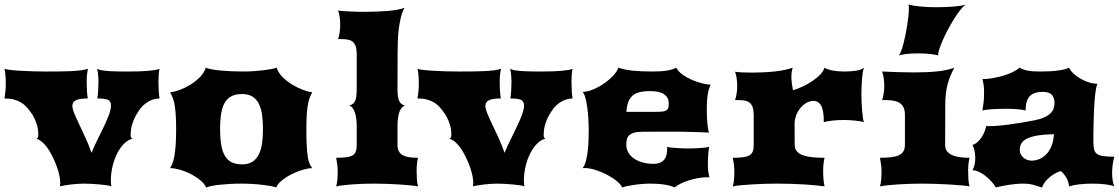

<svg xmlns="http://www.w3.org/2000/svg" viewBox="-34 -828 4972 853"><path d="M232.4 0Q232.9 -3.4 233.2 -8.1Q233.4 -12.7 233.4 -16.6Q233.4 -37.6 225.1 -66.9Q216.8 -96.2 200.2 -130.4Q183.1 -165.5 164.6 -186Q146 -206.5 127.9 -211.9Q136.2 -214.8 136.2 -227.5Q136.2 -233.9 135.5 -244.9Q134.8 -255.9 130.9 -270.3Q127 -284.7 119.1 -301.8Q111.3 -318.8 96.7 -337.4Q88.4 -348.1 78.9 -357.7Q69.3 -367.2 56.4 -374.5Q43.5 -381.8 26.4 -386.2Q9.3 -390.6 -14.2 -390.6Q-11.7 -404.8 -10 -421.6Q-8.3 -438.5 -8.3 -459Q-8.3 -477.1 -9.8 -493.9Q-11.2 -510.7 -14.2 -522.5Q-6.8 -519.5 11.5 -517.3Q29.8 -515.1 55.2 -513.7Q80.6 -512.2 109.9 -511.2Q139.2 -510.3 168.5 -510.3Q199.7 -510.3 228.5 -510.5Q257.3 -510.7 282 -512Q306.6 -513.2 325.9 -515.6Q345.2 -518.1 356.9 -522.5Q354 -510.3 352.5 -496.1Q351.1 -481.9 351.1 -463.9Q351.1 -443.4 352.3 -424.1Q353.5 -404.8 356 -390.6Q319.3 -390.6 303.5 -382.8Q287.6 -375 287.6 -357.9Q287.6 -344.7 296.4 -323.2Q305.2 -301.8 318.4 -274.4Q331.5 -247.1 346.2 -215.1Q360.8 -183.1 372.6 -148.9Q385.3 -179.7 400.4 -210Q415.5 -240.2 428.5 -267.6Q441.4 -294.9 450.2 -318.4Q459 -341.8 459 -359.4Q459 -378.9 444.8 -384.8Q430.7 -390.6 398.4 -390.6Q400.9 -404.8 402.1 -424.1Q403.3 -443.4 403.3 -463.9Q403.3 -499 397.5 -522.5Q403.8 -518.1 418.7 -515.6Q433.6 -513.2 453.1 -512Q472.7 -510.7 494.9 -510.5Q517.1 -510.3 538.6 -510.3Q562.5 -510.3 585 -511Q607.4 -511.7 625.7 -513.4Q644 -515.1 657 -517.3Q669.9 -519.5 674.8 -522.5Q672.4 -512.7 671.1 -497.1Q669.9 -481.4 669.9 -463.9Q669.9 -443.4 671.1 -424.1Q672.4 -404.8 674.8 -390.6Q663.1 -390.6 650.4 -387.2Q637.7 -383.8 625.2 -376.7Q612.8 -369.6 601.3 -358.9Q589.8 -348.1 581.5 -334Q569.8 -316.9 562.7 -301Q555.7 -285.2 552 -271.2Q548.3 -257.3 547.4 -246.1Q546.4 -234.9 546.4 -227.5Q546.4 -214.8 554.7 -211.9Q536.6 -208 519.3 -191.7Q502 -175.3 488.5 -150.1Q475.1 -125 466.8 -92.5Q458.5 -60.1 458.5 -24.4Q458.5 -17.6 459.2 -11.5Q460 -5.4 460.9 0Q456.5 -2.4 442.4 -4.6Q428.2 -6.8 409.9 -8.5Q391.6 -10.3 372.6 -11.2Q353.5 -12.2 339.8 -12.2Q324.7 -12.2 308.8 -11Q293 -9.8 278.6 -8.1Q264.2 -6.3 252 -4.2Q239.7 -2 232.4 0Z M721.7 -81.1Q727.1 -88.9 731.9 -101.1Q736.8 -113.3 740.5 -133.1Q744.1 -152.8 746.3 -181.9Q748.5 -210.9 748.5 -252.9Q748.5 -296.9 746.3 -324.2Q744.1 -351.6 740.5 -368.9Q736.8 -386.2 731.9 -397Q727.1 -407.7 722.2 -418Q741.7 -419.9 766.6 -429.4Q791.5 -439 814.7 -453.6Q837.9 -468.3 856 -487.3Q874 -506.3 879.9 -527.3Q888.7 -523.4 905.3 -520.3Q921.9 -517.1 943.8 -514.9Q965.8 -512.7 991.7 -511.5Q1017.6 -510.3 1045.4 -510.3Q1070.8 -510.3 1094.7 -512Q1118.7 -513.7 1138.7 -516.1Q1158.7 -518.6 1173.3 -521.5Q1188 -524.4 1195.3 -527.3Q1201.2 -506.3 1219.7 -487.3Q1238.3 -468.3 1262 -453.6Q1285.6 -439 1310.3 -429.4Q1335 -419.9 1353 -418Q1348.1 -408.2 1343.5 -397.7Q1338.9 -387.2 1335.2 -369.9Q1331.5 -352.5 1329.3 -325.4Q1327.1 -298.3 1327.1 -255.4Q1327.1 -212.9 1328.6 -183.3Q1330.1 -153.8 1333 -133.8Q1335.9 -113.8 1341.1 -101.6Q1346.2 -89.4 1353.5 -81.1Q1341.3 -81.1 1325.7 -77.4Q1310.1 -73.7 1293.2 -67.6Q1276.4 -61.5 1260 -53.2Q1243.7 -44.9 1230 -35.4Q1216.3 -25.9 1206.5 -15.6Q1196.8 -5.4 1193.4 4.9Q1184.1 1.5 1168.5 -1.5Q1152.8 -4.4 1132.3 -6.8Q1111.8 -9.3 1087.4 -10.7Q1063 -12.2 1036.1 -12.2Q1009.8 -12.2 985.6 -10.7Q961.4 -9.3 941.2 -7.1Q920.9 -4.9 905.5 -1.7Q890.1 1.5 881.8 4.9Q873.5 -13.2 854 -28.8Q834.5 -44.4 811 -56.2Q787.6 -67.9 763.4 -74.5Q739.3 -81.1 721.7 -81.1ZM943.8 -254.9Q943.8 -213.4 949 -183.6Q954.1 -153.8 965.8 -134.8Q977.5 -115.7 996.1 -106.7Q1014.6 -97.7 1041.5 -97.7Q1069.8 -97.7 1087.9 -109.6Q1106 -121.6 1116.2 -142.6Q1126.5 -163.6 1130.4 -192.4Q1134.3 -221.2 1134.3 -254.9Q1134.3 -288.6 1130.4 -317.1Q1126.5 -345.7 1116.2 -366.5Q1106 -387.2 1087.9 -398.7Q1069.8 -410.2 1041.5 -410.2Q1014.6 -410.2 996.1 -401.4Q977.5 -392.6 965.8 -373.8Q954.1 -355 949 -325.7Q943.8 -296.4 943.8 -254.9Z M1459.5 0Q1463.4 -12.7 1464.8 -30.3Q1466.3 -47.9 1466.3 -64.9Q1466.3 -80.6 1464.4 -96.2Q1462.4 -111.8 1459.5 -127Q1486.8 -127 1504.6 -129.4Q1522.5 -131.8 1532.7 -137.9Q1543 -144 1546.9 -155.3Q1550.8 -166.5 1550.8 -184.1V-266.1Q1550.8 -281.7 1549.1 -297.4Q1547.4 -313 1543.5 -325.7Q1539.6 -338.4 1533 -347.4Q1526.4 -356.4 1517.1 -358.9Q1527.3 -361.8 1533.9 -366.9Q1540.5 -372.1 1544.2 -380.9Q1547.9 -389.6 1549.3 -403.1Q1550.8 -416.5 1550.8 -436V-590.8Q1550.3 -611.8 1545.4 -624.3Q1540.5 -636.7 1532 -643.3Q1523.4 -649.9 1511 -652.1Q1498.5 -654.3 1482.9 -654.3H1467.8Q1471.7 -664.1 1474.6 -681.4Q1477.5 -698.7 1477.5 -717.8Q1477.5 -736.3 1474.9 -753.7Q1472.2 -771 1467.8 -781.2Q1477.1 -779.8 1490.2 -778.8Q1503.4 -777.8 1519 -777.1Q1534.7 -776.4 1552.2 -775.9Q1569.8 -775.4 1588.4 -775.4Q1613.3 -775.4 1638.7 -776.4Q1664.1 -777.3 1687.3 -779.3Q1710.4 -781.2 1730.2 -784.7Q1750 -788.1 1763.2 -793.5Q1752.9 -774.4 1747.1 -751Q1741.2 -727.5 1737.8 -701.2Q1734.4 -674.8 1733.4 -646Q1732.4 -617.2 1732.4 -587.4L1731.9 -435.1Q1731.9 -415.5 1733.6 -402.1Q1735.4 -388.7 1739.3 -379.9Q1743.2 -371.1 1749.5 -366.2Q1755.9 -361.3 1765.6 -358.9Q1755.4 -356 1748.8 -346.9Q1742.2 -337.9 1738.5 -325.2Q1734.9 -312.5 1733.4 -297.1Q1731.9 -281.7 1731.9 -266.1V-184.1Q1731.9 -166.5 1738.3 -155.3Q1744.6 -144 1756.6 -137.9Q1768.6 -131.8 1785.4 -129.4Q1802.2 -127 1823.2 -127Q1820.3 -116.7 1818.6 -101.6Q1816.9 -86.4 1816.9 -69.3Q1816.9 -50.8 1818.1 -32Q1819.3 -13.2 1823.2 0Q1810.1 -2.4 1787.8 -4.6Q1765.6 -6.8 1739.3 -8.5Q1712.9 -10.3 1684.3 -11.2Q1655.8 -12.2 1629.4 -12.2Q1606 -12.2 1581.3 -11.5Q1556.6 -10.7 1533.9 -9Q1511.2 -7.3 1491.7 -5.1Q1472.2 -2.9 1459.5 0Z M2067.4 0Q2067.9 -3.4 2068.1 -8.1Q2068.4 -12.7 2068.4 -16.6Q2068.4 -37.6 2060.1 -66.9Q2051.8 -96.2 2035.2 -130.4Q2018.1 -165.5 1999.5 -186Q1981 -206.5 1962.9 -211.9Q1971.2 -214.8 1971.2 -227.5Q1971.2 -233.9 1970.5 -244.9Q1969.7 -255.9 1965.8 -270.3Q1961.9 -284.7 1954.1 -301.8Q1946.3 -318.8 1931.6 -337.4Q1923.3 -348.1 1913.8 -357.7Q1904.3 -367.2 1891.4 -374.5Q1878.4 -381.8 1861.3 -386.2Q1844.2 -390.6 1820.8 -390.6Q1823.2 -404.8 1825 -421.6Q1826.7 -438.5 1826.7 -459Q1826.7 -477.1 1825.2 -493.9Q1823.7 -510.7 1820.8 -522.5Q1828.1 -519.5 1846.4 -517.3Q1864.7 -515.1 1890.1 -513.7Q1915.5 -512.2 1944.8 -511.2Q1974.1 -510.3 2003.4 -510.3Q2034.7 -510.3 2063.5 -510.5Q2092.3 -510.7 2116.9 -512Q2141.6 -513.2 2160.9 -515.6Q2180.2 -518.1 2191.9 -522.5Q2189 -510.3 2187.5 -496.1Q2186 -481.9 2186 -463.9Q2186 -443.4 2187.3 -424.1Q2188.5 -404.8 2190.9 -390.6Q2154.3 -390.6 2138.4 -382.8Q2122.6 -375 2122.6 -357.9Q2122.6 -344.7 2131.3 -323.2Q2140.1 -301.8 2153.3 -274.4Q2166.5 -247.1 2181.2 -215.1Q2195.8 -183.1 2207.5 -148.9Q2220.2 -179.7 2235.4 -210Q2250.5 -240.2 2263.4 -267.6Q2276.4 -294.9 2285.2 -318.4Q2293.9 -341.8 2293.9 -359.4Q2293.9 -378.9 2279.8 -384.8Q2265.6 -390.6 2233.4 -390.6Q2235.8 -404.8 2237.1 -424.1Q2238.3 -443.4 2238.3 -463.9Q2238.3 -499 2232.4 -522.5Q2238.8 -518.1 2253.7 -515.6Q2268.6 -513.2 2288.1 -512Q2307.6 -510.7 2329.8 -510.5Q2352.1 -510.3 2373.5 -510.3Q2397.5 -510.3 2419.9 -511Q2442.4 -511.7 2460.7 -513.4Q2479 -515.1 2491.9 -517.3Q2504.9 -519.5 2509.8 -522.5Q2507.3 -512.7 2506.1 -497.1Q2504.9 -481.4 2504.9 -463.9Q2504.9 -443.4 2506.1 -424.1Q2507.3 -404.8 2509.8 -390.6Q2498 -390.6 2485.4 -387.2Q2472.7 -383.8 2460.2 -376.7Q2447.8 -369.6 2436.3 -358.9Q2424.8 -348.1 2416.5 -334Q2404.8 -316.9 2397.7 -301Q2390.6 -285.2 2387 -271.2Q2383.3 -257.3 2382.3 -246.1Q2381.3 -234.9 2381.3 -227.5Q2381.3 -214.8 2389.6 -211.9Q2371.6 -208 2354.2 -191.7Q2336.9 -175.3 2323.5 -150.1Q2310.1 -125 2301.8 -92.5Q2293.5 -60.1 2293.5 -24.4Q2293.5 -17.6 2294.2 -11.5Q2294.9 -5.4 2295.9 0Q2291.5 -2.4 2277.3 -4.6Q2263.2 -6.8 2244.9 -8.5Q2226.6 -10.3 2207.5 -11.2Q2188.5 -12.2 2174.8 -12.2Q2159.7 -12.2 2143.8 -11Q2127.9 -9.8 2113.5 -8.1Q2099.1 -6.3 2086.9 -4.2Q2074.7 -2 2067.4 0Z M2554.2 -81.1Q2564 -92.8 2569.3 -113.8Q2574.7 -134.8 2577.4 -159.4Q2580.1 -184.1 2580.8 -209Q2581.5 -233.9 2581.5 -252.9Q2581.5 -272.9 2580.1 -298.3Q2578.6 -323.7 2575.4 -347.9Q2572.3 -372.1 2567.1 -391.6Q2562 -411.1 2554.7 -419.9Q2576.2 -419.9 2602.1 -430.9Q2627.9 -441.9 2651.1 -458.3Q2674.3 -474.6 2691.4 -493.2Q2708.5 -511.7 2712.9 -527.3Q2739.7 -518.1 2776.4 -514.2Q2813 -510.3 2867.2 -510.3Q2905.3 -510.3 2930.2 -514.6Q2955.1 -519 2970.7 -527.3Q2979 -510.3 2998.3 -496.6Q3017.6 -482.9 3040.3 -473.1Q3063 -463.4 3085.7 -457.8Q3108.4 -452.1 3123 -451.7Q3119.1 -443.4 3116 -433.6Q3112.8 -423.8 3110.6 -410.6Q3108.4 -397.5 3107.2 -379.6Q3106 -361.8 3106 -337.9Q3106 -321.3 3106.7 -305.7Q3107.4 -290 3108.9 -276.9Q3110.4 -263.7 3112.1 -253.7Q3113.8 -243.7 3115.7 -238.8Q3103.5 -239.7 3083 -240.5Q3062.5 -241.2 3038.1 -241.9Q3013.7 -242.7 2987.1 -242.9Q2960.4 -243.2 2936.5 -243.2Q2908.2 -243.2 2880.1 -242.9Q2852.1 -242.7 2822.3 -242.7Q2797.4 -242.7 2782.7 -238.3Q2768.1 -233.9 2760.5 -226.3Q2752.9 -218.8 2750.7 -208Q2748.5 -197.3 2748.5 -184.6Q2748.5 -165.5 2757.8 -149.9Q2767.1 -134.3 2783.2 -123.3Q2799.3 -112.3 2821.3 -106.2Q2843.3 -100.1 2868.2 -100.1Q2888.7 -100.1 2900.9 -106.2Q2913.1 -112.3 2919.7 -122.6Q2926.3 -132.8 2928.2 -146.5Q2930.2 -160.2 2930.2 -175.8Q2936 -173.8 2947.8 -172.4Q2959.5 -170.9 2973.1 -170.2Q2986.8 -169.4 3000.7 -168.9Q3014.6 -168.5 3024.9 -168.5Q3035.2 -168.5 3048.3 -168.9Q3061.5 -169.4 3074.5 -170.2Q3087.4 -170.9 3098.6 -172.4Q3109.9 -173.8 3116.7 -175.8Q3115.7 -170.4 3114.5 -161.4Q3113.3 -152.3 3112.5 -142.1Q3111.8 -131.8 3111.3 -121.6Q3110.8 -111.3 3110.8 -104.5Q3110.8 -80.6 3112.5 -66.2Q3114.3 -51.8 3118.2 -40.5H3109.4Q3089.4 -40.5 3068.4 -36.9Q3047.4 -33.2 3027.8 -27.1Q3008.3 -21 2991.2 -12.7Q2974.1 -4.4 2961.9 4.9Q2955.1 0.5 2943.1 -2.7Q2931.2 -5.9 2916.7 -8.1Q2902.3 -10.3 2886.5 -11.2Q2870.6 -12.2 2856 -12.2Q2838.4 -12.2 2819.3 -10.7Q2800.3 -9.3 2783 -6.6Q2765.6 -3.9 2751.5 -1Q2737.3 2 2729.5 4.9Q2725.1 -7.8 2706.8 -22.9Q2688.5 -38.1 2664.1 -51Q2639.6 -64 2612.3 -72.8Q2585 -81.5 2562.5 -81.5Q2560.1 -81.5 2558.1 -81.3Q2556.2 -81.1 2554.2 -81.1ZM2878.9 -331.1Q2898.4 -331.1 2909.9 -332.5Q2921.4 -334 2927.5 -338.4Q2933.6 -342.8 2935.3 -350.3Q2937 -357.9 2937 -370.6Q2937 -394 2917 -408.7Q2897 -423.3 2854.5 -423.3Q2828.1 -423.3 2809.1 -418.9Q2790 -414.6 2777.1 -403.8Q2764.2 -393.1 2757.3 -375.5Q2750.5 -357.9 2749 -331.1Z M3221.7 0Q3225.6 -12.7 3227.1 -30.3Q3228.5 -47.9 3228.5 -64.9Q3228.5 -80.6 3226.6 -96.2Q3224.6 -111.8 3221.7 -127Q3249 -127 3266.8 -129.4Q3284.7 -131.8 3295.4 -137.9Q3306.2 -144 3310.3 -155.3Q3314.5 -166.5 3314.5 -184.1V-319.8Q3314 -340.8 3309.1 -353.3Q3304.2 -365.7 3295.7 -372.3Q3287.1 -378.9 3274.7 -381.1Q3262.2 -383.3 3246.6 -383.3H3231.4Q3235.4 -393.1 3238.3 -410.4Q3241.2 -427.7 3241.2 -446.8Q3241.2 -465.3 3238.5 -482.2Q3235.8 -499 3231.4 -509.3Q3245.6 -507.3 3265.4 -506.3Q3285.2 -505.4 3308.1 -505.4Q3331.5 -505.4 3356.7 -506.6Q3381.8 -507.8 3405.8 -510.3Q3429.7 -512.7 3450.9 -517.1Q3472.2 -521.5 3487.8 -527.3Q3484.4 -517.6 3483.2 -507.6Q3481.9 -497.6 3481.9 -486.8Q3481.9 -471.7 3484.1 -456.5Q3486.3 -441.4 3488.8 -427.2Q3509.8 -433.1 3533 -444.1Q3556.2 -455.1 3576.4 -468.8Q3596.7 -482.4 3610.8 -497.6Q3625 -512.7 3628.4 -527.3Q3642.6 -519 3665.3 -514.6Q3688 -510.3 3717.3 -510.3Q3729 -510.3 3741.7 -511Q3754.4 -511.7 3766.4 -513.4Q3778.3 -515.1 3788.3 -518.6Q3798.3 -522 3804.7 -527.3Q3800.8 -517.6 3798.6 -502.9Q3796.4 -488.3 3795.2 -471.4Q3793.9 -454.6 3793.5 -437.3Q3793 -419.9 3793 -404.8Q3793 -389.6 3793.9 -370.4Q3794.9 -351.1 3796.4 -333.3Q3797.9 -315.4 3800 -302.2Q3802.2 -289.1 3804.7 -285.6Q3788.6 -289.6 3764.4 -292.2Q3740.2 -294.9 3713.9 -294.9Q3687.5 -294.9 3664.1 -292.2Q3640.6 -289.6 3626 -285.6Q3626 -337.9 3614 -358.9Q3602.1 -379.9 3578.6 -379.9Q3566.9 -379.9 3553 -373.3Q3539.1 -366.7 3527.1 -354Q3515.1 -341.3 3506.3 -323Q3497.6 -304.7 3496.1 -281.2L3496.6 -184.1Q3496.6 -166.5 3506.6 -155.3Q3516.6 -144 3534.2 -137.9Q3551.8 -131.8 3576.2 -129.4Q3600.6 -127 3629.4 -127Q3626.5 -116.7 3624.8 -101.6Q3623 -86.4 3623 -69.3Q3623 -50.8 3624.5 -32Q3626 -13.2 3629.4 0Q3613.8 -2.4 3590.8 -4.6Q3567.9 -6.8 3540.5 -8.5Q3513.2 -10.3 3482.4 -11.2Q3451.7 -12.2 3420.9 -12.2Q3397.5 -12.2 3368.4 -11.5Q3339.4 -10.7 3311 -9Q3282.7 -7.3 3258.5 -5.1Q3234.4 -2.9 3221.7 0Z M3875.5 0Q3879.4 -12.7 3880.9 -30.3Q3882.3 -47.9 3882.3 -64.9Q3882.3 -80.6 3880.4 -96.2Q3878.4 -111.8 3875.5 -127Q3902.8 -127 3923.6 -129.4Q3944.3 -131.8 3958.3 -137.9Q3972.2 -144 3979.2 -155.3Q3986.3 -166.5 3986.3 -184.1V-319.8Q3985.8 -340.8 3978.8 -353.3Q3971.7 -365.7 3960 -372.3Q3948.2 -378.9 3932.9 -381.1Q3917.5 -383.3 3900.4 -383.3H3884.8Q3888.7 -393.1 3891.6 -410.4Q3894.5 -427.7 3894.5 -446.8Q3894.5 -465.3 3891.8 -482.7Q3889.2 -500 3884.8 -510.3Q3926.3 -508.3 3962.2 -507.3Q3998 -506.3 4029.8 -506.3Q4088.9 -506.3 4131.8 -511Q4174.8 -515.6 4205.6 -527.3Q4195.8 -508.3 4188.5 -491Q4181.2 -473.6 4176 -454.3Q4170.9 -435.1 4168.2 -412.1Q4165.5 -389.2 4165.5 -359.4L4165 -184.1Q4165 -166.5 4174.1 -155.3Q4183.1 -144 4198.2 -137.9Q4213.4 -131.8 4232.9 -129.4Q4252.4 -127 4273.4 -127Q4270.5 -116.7 4268.8 -101.6Q4267.1 -86.4 4267.1 -69.3Q4267.1 -50.8 4268.3 -32Q4269.5 -13.2 4273.4 0Q4260.3 -2.4 4235.8 -4.6Q4211.4 -6.8 4182.4 -8.5Q4153.3 -10.3 4122.3 -11.2Q4091.3 -12.2 4064.9 -12.2Q4041.5 -12.2 4013.9 -11.5Q3986.3 -10.7 3959.7 -9Q3933.1 -7.3 3910.6 -5.1Q3888.2 -2.9 3875.5 0ZM3959 -581.1Q3963.9 -586.4 3969.2 -600.3Q3974.6 -614.3 3979.5 -632.8Q3984.4 -651.4 3988.8 -673.3Q3993.2 -695.3 3996.6 -716.8Q4000 -738.3 4002 -757.8Q4003.9 -777.3 4003.9 -791Q4003.9 -802.2 4002.4 -808.1Q4010.7 -805.2 4024.7 -803Q4038.6 -800.8 4055.4 -799.1Q4072.3 -797.4 4091.3 -796.6Q4110.4 -795.9 4128.9 -795.9Q4146.5 -795.9 4165.5 -796.6Q4184.6 -797.4 4202.1 -798.8Q4219.7 -800.3 4234.1 -802.5Q4248.5 -804.7 4256.3 -808.1Q4244.1 -798.8 4230.2 -781Q4216.3 -763.2 4202.9 -741.2Q4189.5 -719.2 4176.8 -695.3Q4164.1 -671.4 4154.5 -649.7Q4145 -627.9 4139.4 -610.6Q4133.8 -593.3 4133.8 -584.5Q4133.8 -582 4134.3 -581.1Q4130.4 -583 4121.3 -584.7Q4112.3 -586.4 4100.1 -587.9Q4087.9 -589.4 4073.2 -590.1Q4058.6 -590.8 4043.5 -590.8Q4028.8 -590.8 4015.1 -590.1Q4001.5 -589.4 3990 -587.9Q3978.5 -586.4 3970.5 -584.7Q3962.4 -583 3959 -581.1Z M4286.6 -71.8Q4293 -83 4295.9 -97.7Q4298.8 -112.3 4298.8 -127.4Q4298.8 -143.1 4295.4 -158.7Q4292 -174.3 4286.6 -184.1Q4299.8 -188.5 4310.3 -198.2Q4320.8 -208 4328.4 -220.2Q4335.9 -232.4 4340.8 -245.1Q4345.7 -257.8 4347.2 -268.6Q4349.6 -267.6 4352.5 -267.6Q4355.5 -267.6 4358.9 -267.6Q4395 -267.6 4446.3 -274.4Q4497.6 -281.2 4557.1 -292.5Q4585 -297.9 4603 -305.7Q4621.1 -313.5 4631.8 -323.5Q4642.6 -333.5 4646.7 -345.2Q4650.9 -356.9 4650.9 -370.1Q4650.9 -394 4638.9 -407Q4627 -419.9 4597.7 -419.9Q4559.1 -419.9 4540.8 -400.6Q4522.5 -381.3 4522.5 -337.4Q4506.3 -341.3 4483.4 -343Q4460.4 -344.7 4432.6 -344.7Q4418.5 -344.7 4404.1 -344.2Q4389.6 -343.8 4376 -343Q4362.3 -342.3 4350.6 -340.8Q4338.9 -339.4 4330.6 -337.4Q4333.5 -352.5 4335.7 -371.6Q4337.9 -390.6 4337.9 -416Q4337.9 -424.3 4337.6 -431.4Q4337.4 -438.5 4336.7 -445.3Q4335.9 -452.1 4334.5 -459.7Q4333 -467.3 4330.6 -476.6Q4351.1 -476.6 4375.5 -480.7Q4399.9 -484.9 4423.1 -491.7Q4446.3 -498.5 4465.3 -507.8Q4484.4 -517.1 4494.6 -527.3Q4503.4 -522.9 4511.7 -519.8Q4520 -516.6 4530.8 -514.4Q4541.5 -512.2 4555.7 -511.2Q4569.8 -510.3 4589.8 -510.3Q4635.7 -510.3 4668.2 -514.9Q4700.7 -519.5 4714.8 -527.3Q4722.7 -512.7 4737.3 -499.5Q4752 -486.3 4769.3 -476.8Q4786.6 -467.3 4804.4 -461.7Q4822.3 -456.1 4836.9 -456.1H4841.3Q4836.9 -445.3 4834 -426.3Q4831.1 -407.2 4829.1 -383.5Q4827.1 -359.9 4826.2 -333.5Q4825.2 -307.1 4824.5 -281.5Q4823.7 -255.9 4823.7 -233.4Q4823.7 -210.9 4823.7 -195.3Q4823.7 -175.3 4827.1 -162.8Q4830.6 -150.4 4840.6 -143.6Q4850.6 -136.7 4868.9 -134.3Q4887.2 -131.8 4916.5 -131.8Q4914.6 -126 4912.8 -117.4Q4911.1 -108.9 4909.7 -99.1Q4908.2 -89.4 4907.5 -79.6Q4906.7 -69.8 4906.7 -61.5Q4906.7 -23.4 4916.5 0Q4904.8 -5.4 4878.4 -8.8Q4852.1 -12.2 4820.8 -12.2Q4785.6 -12.2 4758.5 -8.8Q4731.4 -5.4 4715.8 0Q4711.9 -26.9 4700.9 -43Q4689.9 -59.1 4678.7 -68.4Q4661.6 -63 4647.5 -54Q4633.3 -44.9 4622.3 -34.4Q4611.3 -23.9 4604.5 -13.4Q4597.7 -2.9 4595.7 4.9Q4584.5 2 4575.4 -1Q4566.4 -3.9 4557.1 -6.6Q4547.9 -9.3 4537.1 -10.7Q4526.4 -12.2 4511.7 -12.2Q4496.6 -12.2 4479.7 -10.7Q4462.9 -9.3 4446.3 -6.6Q4429.7 -3.9 4415.3 -1Q4400.9 2 4390.6 4.9Q4382.3 -8.8 4370.1 -22.2Q4357.9 -35.6 4344 -46.6Q4330.1 -57.6 4315.2 -64.5Q4300.3 -71.3 4286.6 -71.8ZM4496.6 -162.6Q4496.6 -150.9 4501.5 -141.8Q4506.3 -132.8 4513.9 -126.7Q4521.5 -120.6 4530.8 -117.4Q4540 -114.3 4548.8 -114.3Q4564.9 -114.3 4581.8 -120.6Q4598.6 -127 4612.8 -140.9Q4627 -154.8 4636.7 -177.2Q4646.5 -199.7 4648.4 -231.9Q4606.4 -231 4577.4 -226.3Q4548.3 -221.7 4530.3 -213.1Q4512.2 -204.6 4504.4 -191.9Q4496.6 -179.2 4496.6 -162.6Z"/></svg>

Font: Arbutus
Style: Regular
Weight: 400
Designer: Karolina Lach
Foundry: Sorkin Type Co.
Version: Version 1.002